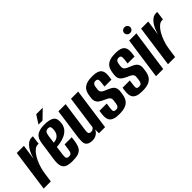

<svg xmlns="http://www.w3.org/2000/svg" viewBox="75 -1394 2151 2151"><g transform="rotate(-45 1151.0 -318.0)"><path d="M3 0 72 -495H185L159 -316Q166 -340 178 -371Q190 -402 209 -431.5Q228 -461 254 -480.5Q280 -500 313 -500Q317 -500 323 -500Q329 -500 332 -499L318 -394Q316 -395 311.5 -395.5Q307 -396 302 -395Q277 -394 254.5 -376Q232 -358 212 -329Q192 -300 176 -264Q160 -228 149 -190Q138 -152 133 -117L116 0Z M450 12Q399 12 365.5 -0.5Q332 -13 319 -48Q306 -83 315 -150L348 -377Q358 -449 400 -475.5Q442 -502 510 -502Q600 -502 636.5 -473.5Q673 -445 661 -369Q653 -325 627 -297Q601 -269 565.5 -253.5Q530 -238 495.5 -232Q461 -226 437 -225L423 -118Q418 -82 425 -67.5Q432 -53 458 -53Q482 -53 493 -65.5Q504 -78 509 -115L519 -184H632L625 -132Q617 -73 597.5 -42Q578 -11 542.5 0.5Q507 12 450 12ZM447 -283Q458 -284 473 -287Q488 -290 503 -299Q518 -308 530 -324.5Q542 -341 547 -369Q553 -398 548.5 -420.5Q544 -443 515 -443Q489 -443 476 -428Q463 -413 457 -366ZM469 -548 533 -648H636L533 -548Z M775 7Q739 7 718 -2.5Q697 -12 687.5 -29Q678 -46 677.5 -70Q677 -94 680 -124L732 -495H846L795 -131Q794 -119 793.5 -108.5Q793 -98 796 -90Q799 -82 807 -77.5Q815 -73 830 -73Q843 -73 852 -77.5Q861 -82 867 -88Q873 -94 876 -99L931 -495H1045L976 0H879V-60Q865 -28 836 -10.5Q807 7 775 7Z M1194 11Q1144 11 1114 0.5Q1084 -10 1070 -29.5Q1056 -49 1053.5 -77Q1051 -105 1056 -139L1061 -174H1176L1168 -115Q1165 -97 1165 -82Q1165 -67 1172.5 -59Q1180 -51 1201 -51Q1220 -51 1230 -58.5Q1240 -66 1244 -78Q1248 -90 1250 -101L1255 -139Q1259 -164 1251 -179Q1243 -194 1225.5 -203.5Q1208 -213 1182 -224Q1157 -235 1135 -249.5Q1113 -264 1102.5 -287.5Q1092 -311 1097 -347L1101 -376Q1107 -419 1125.5 -447.5Q1144 -476 1180.5 -490.5Q1217 -505 1276 -505Q1335 -505 1366 -489.5Q1397 -474 1406 -443Q1415 -412 1408 -363L1403 -326H1293L1300 -383Q1304 -416 1297 -429.5Q1290 -443 1268 -443Q1244 -443 1233.5 -430Q1223 -417 1220 -398L1215 -359Q1212 -334 1223 -319Q1234 -304 1255 -295.5Q1276 -287 1298 -277Q1323 -267 1343.5 -253.5Q1364 -240 1374 -217.5Q1384 -195 1379 -157L1375 -127Q1370 -85 1352 -54Q1334 -23 1296.5 -6Q1259 11 1194 11Z M1560 11Q1510 11 1480 0.5Q1450 -10 1436 -29.5Q1422 -49 1419.5 -77Q1417 -105 1422 -139L1427 -174H1542L1534 -115Q1531 -97 1531 -82Q1531 -67 1538.5 -59Q1546 -51 1567 -51Q1586 -51 1596 -58.5Q1606 -66 1610 -78Q1614 -90 1616 -101L1621 -139Q1625 -164 1617 -179Q1609 -194 1591.5 -203.5Q1574 -213 1548 -224Q1523 -235 1501 -249.5Q1479 -264 1468.5 -287.5Q1458 -311 1463 -347L1467 -376Q1473 -419 1491.5 -447.5Q1510 -476 1546.5 -490.5Q1583 -505 1642 -505Q1701 -505 1732 -489.5Q1763 -474 1772 -443Q1781 -412 1774 -363L1769 -326H1659L1666 -383Q1670 -416 1663 -429.5Q1656 -443 1634 -443Q1610 -443 1599.5 -430Q1589 -417 1586 -398L1581 -359Q1578 -334 1589 -319Q1600 -304 1621 -295.5Q1642 -287 1664 -277Q1689 -267 1709.5 -253.5Q1730 -240 1740 -217.5Q1750 -195 1745 -157L1741 -127Q1736 -85 1718 -54Q1700 -23 1662.5 -6Q1625 11 1560 11Z M1783 0 1853 -495H1967L1897 0ZM1921 -547Q1900 -547 1886.5 -560.5Q1873 -574 1873 -593Q1873 -612 1886.5 -625Q1900 -638 1921 -638Q1941 -638 1954.5 -625Q1968 -612 1968 -593Q1968 -574 1954.5 -560.5Q1941 -547 1921 -547Z M1973 0 2042 -495H2155L2129 -316Q2136 -340 2148 -371Q2160 -402 2179 -431.5Q2198 -461 2224 -480.5Q2250 -500 2283 -500Q2287 -500 2293 -500Q2299 -500 2302 -499L2288 -394Q2286 -395 2281.5 -395.5Q2277 -396 2272 -395Q2247 -394 2224.5 -376Q2202 -358 2182 -329Q2162 -300 2146 -264Q2130 -228 2119 -190Q2108 -152 2103 -117L2086 0Z"/></g></svg>

Font: Alumni Sans
Style: Bold Italic
Weight: 700
Italic angle: -8°
Designer: Robert E. Leuschke
Foundry: Robert E. Leuschke
Version: Version 1.016